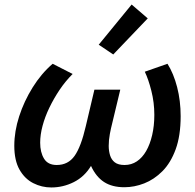

<svg xmlns="http://www.w3.org/2000/svg" viewBox="-20 -815 858 846"><path d="M206 11Q164 11 126.5 -8Q89 -27 66 -67.5Q43 -108 43 -173Q43 -236 64.5 -302.5Q86 -369 124 -430Q162 -491 212 -534L300 -489Q268 -457 242.5 -419Q217 -381 197.5 -340.5Q178 -300 167.5 -260.5Q157 -221 157 -186Q157 -144 174 -116Q191 -88 230 -88Q280 -88 308.5 -128Q337 -168 358 -259L396 -420H510L474 -270Q469 -251 464 -224.5Q459 -198 459 -172Q459 -150 465 -130.5Q471 -111 486 -99.5Q501 -88 529 -88Q559 -88 583 -104Q607 -120 624 -149.5Q641 -179 650.5 -220Q660 -261 660 -309Q660 -363 647 -414.5Q634 -466 618 -499L718 -534Q745 -491 760.5 -431Q776 -371 776 -303Q776 -217 754 -157Q732 -97 695.5 -60.5Q659 -24 615.5 -7Q572 10 528 10Q474 10 438.5 -13Q403 -36 381 -84Q352 -36 305 -12.5Q258 11 206 11ZM479 -575 415 -618 560 -795 631 -734Z"/></svg>

Font: Ubuntu Sans SemiBold
Style: Italic
Weight: 600
Italic angle: -13.5°
Designer: Dalton Maag Ltd
Foundry: Dalton Maag Ltd
Version: Version 1.006